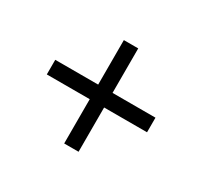

<svg xmlns="http://www.w3.org/2000/svg" viewBox="-104 -674 781 740"><g transform="rotate(30 286.5 -304.0)"><path d="M254 -74V-271H63V-336H254V-534H318V-336H509V-271H318V-74Z"/></g></svg>

Font: Noto Sans Syriac
Style: Regular
Weight: 400
Designer: Patrick Giasson and the Monotype Design Team
Foundry: Monotype Imaging Inc.
Version: Version 2.000; ttfautohint (v1.8.3) -l 8 -r 50 -G 200 -x 14 